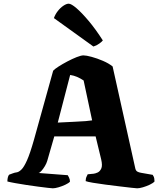

<svg xmlns="http://www.w3.org/2000/svg" viewBox="-20 -1020 872 1040"><path d="M266 0Q261 0 239.5 -2.5Q218 -5 187 -9Q156 -13 123.5 -18Q91 -23 63 -28Q35 -33 20 -37Q20 -51 23 -61Q26 -71 30 -74L49 -81Q59 -85 70.5 -86.5Q82 -88 96 -101.5Q110 -115 126.5 -152Q143 -189 164 -263L268 -637Q276 -646 297 -659.5Q318 -673 344.5 -687Q371 -701 395 -710.5Q419 -720 432 -720Q447 -720 476.5 -712Q506 -704 537.5 -690.5Q569 -677 590 -660L713 -107Q716 -95 724 -90.5Q732 -86 744 -84L807 -73Q811 -66 813.5 -61.5Q816 -57 817 -37Q809 -28 791 -19.5Q773 -11 754 -5.5Q735 0 723 0Q718 0 691.5 -3Q665 -6 627.5 -10.5Q590 -15 551.5 -20Q513 -25 483.5 -30Q454 -35 444 -39Q444 -54 449.5 -64.5Q455 -75 455 -76L487 -79Q496 -80 508.5 -85.5Q521 -91 528.5 -107Q536 -123 528 -157L498 -281H274L236 -149Q232 -135 223 -120Q214 -105 204.5 -94.5Q195 -84 189 -83L347 -71Q349 -68 354 -58Q359 -48 359 -36Q352 -28 334 -19.5Q316 -11 297 -5.5Q278 0 266 0ZM293 -356Q347 -359 384 -360.5Q421 -362 444.5 -364Q468 -366 479 -368L433 -584Q415 -596 397.5 -603.5Q380 -611 360 -614ZM486 -768 272 -922Q279 -942 293 -960Q307 -978 323.5 -989Q340 -1000 352 -1000Q366 -1000 394.5 -975.5Q423 -951 460.5 -906.5Q498 -862 537 -801Q533 -795 518 -784Q503 -773 486 -768Z"/></svg>

Font: Texturina 12pt Black
Style: Regular
Weight: 900
Designer: Guillermo Torres Carreño
Foundry: Omnibus-Type
Version: Version 1.002